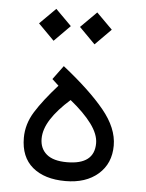

<svg xmlns="http://www.w3.org/2000/svg" viewBox="-49 -685 548 723"><g transform="rotate(5 225.0 -323.5)"><path d="M181.6 -432.6Q284.7 -351.1 339.8 -283.9Q395 -216.8 395 -150.9Q395 -83 348.6 -42.5Q302.2 -2 225.1 -2Q146 -2 100.6 -40Q55.2 -78.1 55.2 -150.9Q55.2 -202.6 84.5 -249.8Q113.8 -296.9 168 -357.4L143.1 -380.4ZM218.3 -307.6Q171.4 -266.1 146.7 -227.5Q122.1 -189 122.1 -153.3Q122.1 -116.2 147.5 -94.7Q172.9 -73.2 224.6 -73.2Q328.1 -73.2 328.1 -153.8Q328.1 -187.5 299.6 -226.3Q271 -265.1 218.3 -307.6ZM229.5 -585 289.6 -645 349.6 -585 289.6 -524.4ZM74.7 -585 134.8 -645 194.8 -585 134.8 -524.4Z"/></g></svg>

Font: Vazir Light WOL
Style: Light-WOL
Weight: 300
Designer: Saber Rastikerdar
Foundry: Saber Rastikerdar
Version: Version 30.0.0